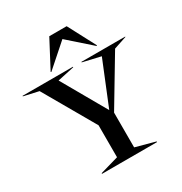

<svg xmlns="http://www.w3.org/2000/svg" viewBox="-385 -1378 1487 1568"><g transform="rotate(-30 359.0 -593.5)"><path d="M307.5 -1187.5H471.2L607.5 -928.8L602.5 -925L388.8 -1113.8L176.2 -926.2L171.2 -928.8ZM118.8 -5 292.5 -55V-356.2L15 -838.8L-125 -870V-875H350V-870L192.5 -836.2L430 -420L597.5 -831.2L430 -870V-875H842.5V-871.2L722.5 -831.2L453.8 -382.5V-55L637.5 -5V1.2H118.8Z"/></g></svg>

Font: Equateur
Style: Regular
Weight: 400
Designer: Ange Degheest & Eugénie Bidaut
Foundry: Velvetyne Type Foundry
Version: Version 1.000;FEAKit 1.0